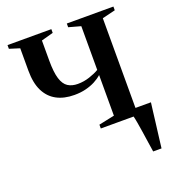

<svg xmlns="http://www.w3.org/2000/svg" viewBox="-126 -599 788 875"><g transform="rotate(-20 268.0 -161.0)"><path d="M467.5 180Q464 158 460.2 132Q456.5 106 452.5 80.2Q448.5 54.5 444.8 32.5Q441 10.5 437.5 -2.5L412.5 -34H534.5Q532 -14 529.2 7.8Q526.5 29.5 523.8 52.2Q521 75 518.2 97.2Q515.5 119.5 512.8 140.5Q510 161.5 508 180ZM279 0V-18.5L355 -34.5V-231.5Q340 -218 319.8 -207.5Q299.5 -197 274.5 -190.8Q249.5 -184.5 219 -184.5Q169 -184.5 133.2 -203.8Q97.5 -223 78.2 -261.8Q59 -300.5 59 -360.5V-469L9.5 -484.5V-502.5H222V-484.5L164 -468.5V-371Q164 -314.5 173.8 -283Q183.5 -251.5 203 -239Q222.5 -226.5 250.5 -226.5Q280 -226.5 308 -235.8Q336 -245 355 -256.5V-468.5L297 -484.5V-502.5H523V-484.5L459.5 -469V-34.5L523 -18.5V0Z"/></g></svg>

Font: Merriweather 144pt Medium
Style: Regular
Weight: 500
Version: Version 2.100